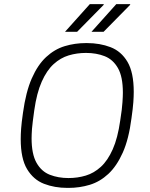

<svg xmlns="http://www.w3.org/2000/svg" viewBox="-20 -906 729 936"><path d="M309 10Q246 10 194.5 -10Q143 -30 112 -81.5Q81 -133 81 -228Q81 -251 83 -279Q85 -307 92 -356Q106 -458 135 -524Q164 -590 205 -628Q246 -666 295.5 -681Q345 -696 399 -696H404Q467 -696 519 -676Q571 -656 601.5 -604.5Q632 -553 632 -458Q632 -436 630 -407.5Q628 -379 621 -330Q608 -228 578.5 -162Q549 -96 508 -58Q467 -20 417.5 -5Q368 10 314 10ZM314 -38Q358 -38 398 -50Q438 -62 471.5 -92.5Q505 -123 529.5 -178Q554 -233 566 -318Q571 -349 573.5 -370.5Q576 -392 577 -407.5Q578 -423 578.5 -434Q579 -445 579 -454Q579 -532 555 -574Q531 -616 490.5 -632Q450 -648 399 -648Q355 -648 315 -636Q275 -624 241.5 -593.5Q208 -563 183.5 -508Q159 -453 147 -368Q143 -337 140 -315.5Q137 -294 136 -278.5Q135 -263 134.5 -252Q134 -241 134 -232Q134 -155 158 -112.5Q182 -70 223 -54Q264 -38 314 -38ZM426 -751 547 -886H614L615 -883L485 -751ZM297 -751 418 -886H485L486 -883L356 -751Z"/></svg>

Font: Chivo Medium Thin
Style: Italic
Weight: 250
Italic angle: -8.05°
Version: Version 2.002